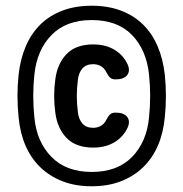

<svg xmlns="http://www.w3.org/2000/svg" viewBox="-20 -760 640 670"><path d="M300 -110Q243 -110 198 -127.5Q153 -145 120.5 -176.5Q88 -208 69 -252Q50 -296 45 -350Q41 -388 41 -425.5Q41 -463 45 -500Q51 -554 70 -598.5Q89 -643 121 -674.5Q153 -706 198 -723Q243 -740 300 -740Q357 -740 402 -723Q447 -706 479 -674.5Q511 -643 530 -598.5Q549 -554 555 -500Q559 -463 559 -425.5Q559 -388 555 -350Q550 -296 531 -252Q512 -208 479.5 -176.5Q447 -145 402 -127.5Q357 -110 300 -110ZM300 -160Q390 -160 441 -212.5Q492 -265 500 -350Q504 -388 504 -425.5Q504 -463 500 -500Q491 -586 440.5 -638Q390 -690 300 -690Q211 -690 160 -638Q109 -586 100 -500Q96 -463 96 -425.5Q96 -388 100 -350Q108 -265 159.5 -212.5Q211 -160 300 -160ZM426 -316Q411 -283 380 -264Q349 -245 305 -245Q245 -245 212.5 -278.5Q180 -312 173 -367Q169 -396 169 -425Q169 -454 173 -483Q180 -538 212.5 -571.5Q245 -605 305 -605Q349 -605 380 -586Q411 -567 426 -534Q435 -512 423.5 -497.5Q412 -483 383 -483Q372 -483 365.5 -488Q359 -493 351 -508Q345 -521 333 -528.5Q321 -536 305 -536Q281 -536 268 -521.5Q255 -507 252 -483Q248 -454 248 -425Q248 -396 252 -367Q255 -343 268 -328.5Q281 -314 305 -314Q321 -314 333 -321.5Q345 -329 351 -342Q359 -357 365.5 -362Q372 -367 383 -367Q412 -367 423.5 -352.5Q435 -338 426 -316Z"/></svg>

Font: Maple Mono
Style: Bold
Weight: 700
Monospace: yes
Designer: subframe7536
Version: Version 7.200